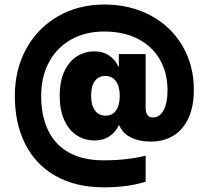

<svg xmlns="http://www.w3.org/2000/svg" viewBox="-20 -718 912 840"><path d="M241.2 -298.8Q241.2 -363.8 262.2 -407.5Q283.2 -451.2 317.6 -472.2Q352.1 -493.2 392.6 -493.2Q431.6 -493.2 458.3 -474.4Q484.9 -455.6 497.1 -427.7H500V-481.4H617.2V-247.1Q617.2 -204.1 649.4 -204.1Q678.7 -204.1 695.8 -235.8Q712.9 -267.6 712.9 -322.3Q712.9 -399.4 679.2 -457.8Q645.5 -516.1 583 -548.1Q520.5 -580.1 436.5 -580.1Q353.5 -580.1 291 -544.9Q228.5 -509.8 194.3 -446Q160.2 -382.3 160.2 -298.8Q160.2 -209.5 191.2 -146.2Q222.2 -83 283.2 -49.8Q344.2 -16.6 432.6 -16.6Q538.1 -16.6 617.2 -37.1V77.1Q538.1 101.6 435.5 101.6Q312 101.6 224.1 52.2Q136.2 2.9 90.6 -87.4Q44.9 -177.7 44.9 -298.8Q44.9 -413.6 94.7 -504.4Q144.5 -595.2 233.6 -646.7Q322.8 -698.2 436.5 -698.2Q549.8 -698.2 638.9 -650.4Q728 -602.5 778.1 -517.6Q828.1 -432.6 828.1 -325.2Q828.1 -253.9 805.4 -203.1Q782.7 -152.3 740.5 -125.5Q698.2 -98.6 639.6 -98.6Q587.4 -98.6 550.8 -117.9Q514.2 -137.2 502.9 -168.9H499Q486.8 -141.1 459.7 -122.3Q432.6 -103.5 393.6 -103.5Q351.1 -103.5 316.4 -125.5Q281.7 -147.5 261.5 -191.7Q241.2 -235.8 241.2 -298.8ZM503.9 -298.8Q503.9 -339.8 487.1 -362.8Q470.2 -385.7 440.4 -385.7Q410.6 -385.7 394.3 -362.3Q377.9 -338.9 378.9 -298.8Q378.4 -257.8 395.3 -234.9Q412.1 -211.9 442.4 -211.9Q471.7 -211.9 487.8 -235.1Q503.9 -258.3 503.9 -298.8Z"/></svg>

Font: Pretendard Std ExtraBold
Style: Regular
Weight: 800
Designer: Base glyphs from Inter by Rasmus Andersson; Hangeul glyphs from Noto Sans CJK(Source Han Sans) by Jang Soo-young and Kan
Foundry: Kil Hyung-jin
Version: Version 1.309